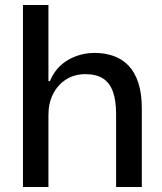

<svg xmlns="http://www.w3.org/2000/svg" viewBox="-20 -749 650 769"><path d="M72 0V-729H174V-424H180Q203 -480 252 -508.5Q301 -537 359 -537Q400 -537 434.5 -525Q469 -513 494.5 -486.5Q520 -460 534 -417.5Q548 -375 548 -314V0H445V-293Q445 -347 432 -382.5Q419 -418 392 -435Q365 -452 322 -452Q277 -452 243.5 -430Q210 -408 192 -371.5Q174 -335 174 -289V0Z"/></svg>

Font: Mona Sans ExtraLight Medium
Style: Regular
Weight: 500
Version: Version 2.000